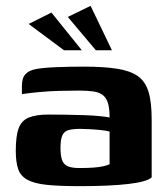

<svg xmlns="http://www.w3.org/2000/svg" viewBox="-20 -632 574 657"><path d="M253 5Q183 5 140 0.5Q97 -4 73.5 -17Q50 -30 42 -54Q34 -78 34 -116Q34 -167 44 -193.5Q54 -220 79 -230Q104 -240 146 -240Q171 -240 203.5 -239.5Q236 -239 267.5 -238Q299 -237 322.5 -234.5Q346 -232 355 -230Q355 -261 349.5 -279Q344 -297 332 -306.5Q320 -316 300 -319Q280 -322 251 -322Q216 -322 181.5 -321Q147 -320 114.5 -317Q82 -314 55 -310V-338Q55 -365 67 -378Q79 -391 100 -395Q123 -400 168.5 -402Q214 -404 267 -404Q334 -404 379.5 -397Q425 -390 451 -372Q477 -354 488 -318.5Q499 -283 499 -224V-25Q483 -10 419.5 -2.5Q356 5 253 5ZM252 -57Q280 -57 299.5 -58.5Q319 -60 333 -63Q347 -66 355 -70V-182Q344 -185 324.5 -187Q305 -189 285 -190Q265 -191 254 -191Q230 -191 215 -187Q200 -183 193.5 -169Q187 -155 187 -126Q187 -101 192 -85.5Q197 -70 211 -63.5Q225 -57 252 -57ZM199 -460 78 -550 156 -589 260 -460ZM308 -460 212 -574 290 -612 363 -460Z"/></svg>

Font: Genos
Style: Bold
Weight: 700
Designer: Robert E. Leuschke
Foundry: Robert E. Leuschke
Version: Version 1.010